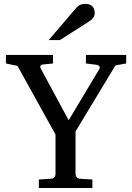

<svg xmlns="http://www.w3.org/2000/svg" viewBox="-20 -948 666 968"><path d="M562 -618.2 360.8 -285.2V-68.8Q360.8 -61.5 366.2 -54.7Q371.6 -47.9 381.8 -46.9L445.8 -43V0H175.8V-43L237.8 -46.9Q248.5 -47.9 254.2 -54.7Q259.8 -61.5 259.8 -68.8V-270L67.9 -616.2L9.8 -627.9V-670.9H247.1V-627.9L196.8 -623Q185.1 -621.6 183.6 -615.2Q182.1 -608.9 185.1 -603L326.2 -341.8L481 -600.1Q485.4 -607.4 481 -613.8Q476.6 -620.1 469.2 -621.1L413.1 -627.9V-670.9H616.2V-627.9ZM457.5 -883.3Q457.5 -869.6 450.9 -859.9Q444.3 -850.1 434.6 -843.3L282.2 -746.1H225.6L358.4 -901.4Q364.3 -907.7 369.1 -912.8Q374 -918 379.9 -921.4Q385.7 -924.8 393.3 -926.5Q400.9 -928.2 411.6 -928.2Q424.8 -928.2 433.6 -924.1Q442.4 -919.9 447.8 -913.6Q453.1 -907.2 455.3 -899.2Q457.5 -891.1 457.5 -883.3Z"/></svg>

Font: Charis SIL
Style: Regular
Weight: 400
Foundry: SIL International
Version: Version 4.112